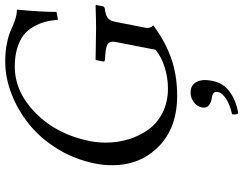

<svg xmlns="http://www.w3.org/2000/svg" viewBox="-120 -578 945 746"><g transform="rotate(-90 353.0 -205.5)"><path d="M486.8 -658.2Q526.4 -658.2 559.3 -651.1Q592.3 -644 609.9 -635.5Q627.4 -627 648.4 -619.9Q669.4 -612.8 688 -612.8Q679.2 -520.5 679.2 -459L648.9 -453.1Q646.5 -481 640.4 -503.7Q634.3 -526.4 621.3 -549.1Q608.4 -571.8 588.9 -586.9Q569.3 -602.1 538.3 -611.6Q507.3 -621.1 466.8 -621.1Q367.7 -621.1 284.9 -538.8Q202.1 -456.5 176.8 -327.1Q171.4 -297.4 171.4 -267.6Q171.4 -221.7 184.1 -179.7Q196.8 -137.7 221.4 -102.8Q246.1 -67.9 287.6 -46.9Q329.1 -25.9 381.8 -25.9Q422.4 -25.9 463.1 -38.3Q503.9 -50.8 532.2 -74.2L562 -227.1Q563.5 -234.4 563.5 -239.7Q563.5 -254.4 552.7 -260.7Q542 -267.1 517.1 -269L493.2 -271Q485.4 -271 486.8 -278.8L492.2 -305.2L494.1 -307.1Q584 -305.2 615.2 -305.2Q646.5 -305.2 704.1 -307.1L706.1 -305.2L701.2 -278.8Q700.2 -272.9 690.9 -271Q667.5 -268.6 655.8 -260Q644 -251.5 640.1 -227.1L617.2 -110.8Q614.7 -95.2 627 -83Q565.9 -37.1 500 -13.7Q434.1 9.8 353 9.8Q229.5 9.8 156.5 -61.8Q83.5 -133.3 83.5 -243.2Q83.5 -274.9 89.8 -307.1Q105.5 -387.2 146.5 -454.1Q188 -521.5 242.7 -565.4Q297.4 -609.4 360.8 -633.8Q424.3 -658.2 486.8 -658.2ZM366.7 62Q395 62 407.2 85.4Q419.4 108.9 411.1 147.9Q402.3 190.4 367.7 214.8Q333 239.7 285.2 247.1Q278.3 238.8 281.7 223.1Q318.4 215.3 341.6 200Q364.7 184.6 367.7 169.9Q370.6 156.2 363.8 150.9Q356.9 145.5 341.8 144Q325.7 141.1 315.2 132.1Q304.7 123 308.1 105Q312 86.9 328.6 74.5Q345.2 62 366.7 62Z"/></g></svg>

Font: Linux Libertine G
Style: Italic
Weight: 400
Italic angle: -12°
Designer: Philipp H. Poll
Foundry: Philipp H. Poll
Version: Version 5.1.3